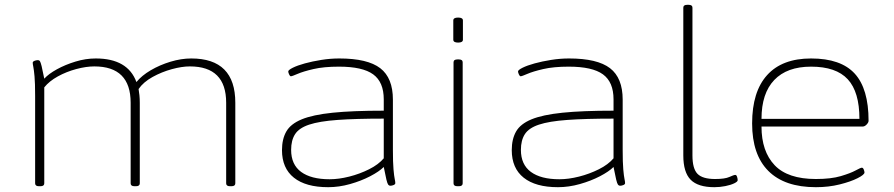

<svg xmlns="http://www.w3.org/2000/svg" viewBox="-20 -772 3714 798"><path d="M142 2Q126 2 126 -10V-373Q126 -427 123.5 -454.5Q121 -482 118.5 -494Q116 -506 116 -511Q116 -516 123 -519Q130 -522 137 -522Q143 -522 146 -517.5Q149 -513 153 -497Q157 -481 164 -445Q182 -465 216.5 -484Q251 -503 293.5 -516Q336 -529 378 -529Q511 -529 547 -431Q569 -458 606.5 -480Q644 -502 688.5 -515.5Q733 -529 775 -529Q958 -529 958 -345V-10Q958 2 942 2H936Q920 2 920 -10V-345Q920 -496 769 -496Q736 -496 694 -484.5Q652 -473 614 -452Q576 -431 556 -402Q558 -391 559.5 -376Q561 -361 561 -345V-10Q561 2 545 2H539Q523 2 523 -10V-345Q523 -496 372 -496Q338 -496 297 -485Q256 -474 220.5 -454.5Q185 -435 164 -409V-10Q164 2 148 2Z M1344 6Q1251 6 1201.5 -33.5Q1152 -73 1152 -148Q1152 -194 1170 -225.5Q1188 -257 1234 -276Q1280 -295 1362.5 -303.5Q1445 -312 1575 -312V-359Q1575 -431 1531 -463Q1487 -495 1389 -495Q1326 -495 1283 -485Q1240 -475 1217 -465Q1194 -455 1189 -455Q1185 -455 1181.5 -463Q1178 -471 1178 -475Q1178 -481 1197 -490.5Q1216 -500 1247 -508.5Q1278 -517 1315.5 -523Q1353 -529 1390 -529Q1508 -529 1560.5 -488.5Q1613 -448 1613 -358V-150Q1613 -96 1615.5 -68Q1618 -40 1620.5 -28.5Q1623 -17 1623 -11Q1623 -6 1616 -3Q1609 0 1602 0Q1597 0 1593.5 -4.5Q1590 -9 1586 -25.5Q1582 -42 1575 -78Q1556 -59 1518.5 -39.5Q1481 -20 1435 -7Q1389 6 1344 6ZM1350 -27Q1388 -27 1431.5 -38Q1475 -49 1514 -68.5Q1553 -88 1575 -114V-279Q1458 -279 1382.5 -273.5Q1307 -268 1265 -254Q1223 -240 1206.5 -214.5Q1190 -189 1190 -149Q1190 -88 1231.5 -57.5Q1273 -27 1350 -27Z M1881 2Q1865 2 1865 -10V-513Q1865 -525 1881 -525H1887Q1903 -525 1903 -513V-10Q1903 2 1887 2ZM1884 -595Q1864 -595 1864 -607V-687Q1864 -699 1884 -699Q1904 -699 1904 -687V-607Q1904 -595 1884 -595Z M2299 6Q2206 6 2156.5 -33.5Q2107 -73 2107 -148Q2107 -194 2125 -225.5Q2143 -257 2189 -276Q2235 -295 2317.5 -303.5Q2400 -312 2530 -312V-359Q2530 -431 2486 -463Q2442 -495 2344 -495Q2281 -495 2238 -485Q2195 -475 2172 -465Q2149 -455 2144 -455Q2140 -455 2136.5 -463Q2133 -471 2133 -475Q2133 -481 2152 -490.5Q2171 -500 2202 -508.5Q2233 -517 2270.5 -523Q2308 -529 2345 -529Q2463 -529 2515.5 -488.5Q2568 -448 2568 -358V-150Q2568 -96 2570.5 -68Q2573 -40 2575.5 -28.5Q2578 -17 2578 -11Q2578 -6 2571 -3Q2564 0 2557 0Q2552 0 2548.5 -4.5Q2545 -9 2541 -25.5Q2537 -42 2530 -78Q2511 -59 2473.5 -39.5Q2436 -20 2390 -7Q2344 6 2299 6ZM2305 -27Q2343 -27 2386.5 -38Q2430 -49 2469 -68.5Q2508 -88 2530 -114V-279Q2413 -279 2337.5 -273.5Q2262 -268 2220 -254Q2178 -240 2161.5 -214.5Q2145 -189 2145 -149Q2145 -88 2186.5 -57.5Q2228 -27 2305 -27Z M2949 6Q2881 6 2850.5 -25Q2820 -56 2820 -126V-740Q2820 -752 2836 -752H2842Q2858 -752 2858 -740V-126Q2858 -71 2879 -49.5Q2900 -28 2952 -28Q2993 -28 3011.5 -36.5Q3030 -45 3036 -45Q3041 -45 3043.5 -37Q3046 -29 3046 -23Q3046 -17 3031.5 -10Q3017 -3 2994.5 1.5Q2972 6 2949 6Z M3371 6Q3241 6 3173.5 -61.5Q3106 -129 3106 -259Q3106 -391 3168.5 -460Q3231 -529 3351 -529Q3475 -529 3532.5 -466Q3590 -403 3590 -270Q3590 -263 3582 -254.5Q3574 -246 3565 -246H3145Q3145 -143 3199.5 -85.5Q3254 -28 3371 -28Q3434 -28 3474.5 -40Q3515 -52 3536 -63.5Q3557 -75 3562 -75Q3567 -75 3570 -67.5Q3573 -60 3573 -55Q3573 -46 3544.5 -31.5Q3516 -17 3470 -5.5Q3424 6 3371 6ZM3145 -278H3552Q3552 -390 3503.5 -442.5Q3455 -495 3351 -495Q3251 -495 3198 -439.5Q3145 -384 3145 -278Z"/></svg>

Font: Asap Expanded Thin
Style: Regular
Weight: 100
Width: 7
Designer: Pablo Cosgaya
Foundry: Omnibus-Type
Version: Version 3.001; ttfautohint (v1.8.4.7-5d5b)